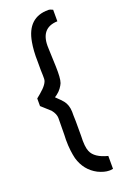

<svg xmlns="http://www.w3.org/2000/svg" viewBox="-176 -905 687 1047"><g transform="rotate(-20 168.0 -381.5)"><path d="M265 87Q238 87 202 70Q135 35 113 -41Q108 -61 104.5 -89Q101 -117 101 -152Q101 -160 101.5 -166.5Q102 -173 102 -181L103 -277Q103 -301 82 -327L31 -373V-417L54 -436Q103 -477 103 -505Q103 -513 103 -526Q103 -539 102 -556V-603Q101 -638 103 -666Q105 -694 109 -716Q132 -850 252 -850Q263 -850 278 -842V-775Q176 -772 182 -654L186 -546Q187 -513 185.5 -489.5Q184 -466 179 -452Q174 -440 163.5 -425.5Q153 -411 137 -399L124 -390Q139 -376 149 -365.5Q159 -355 163 -350Q184 -324 185 -284Q185 -276 185 -262.5Q185 -249 186 -228V-144Q183 -81 195 -53Q213 -9 288 10V85Q277 87 272.5 87Q268 87 265 87Z"/></g></svg>

Font: Ekushey Lal Sabuj Normal
Style: Bold
Weight: 700
Designer: Al Mamun Sumon
Foundry: Al Mamun Sumon
Version: Version 1.0